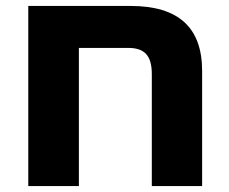

<svg xmlns="http://www.w3.org/2000/svg" viewBox="-20 -625 770 645"><path d="M419 -605H75V0H245V-464H411C465 -464 490 -439 490 -376V0H659V-387C659 -533 579 -605 419 -605Z"/></svg>

Font: Noto Sans Hebrew Extra
Style: Regular
Weight: 800
Designer: Monotype Design Team
Foundry: Monotype Imaging Inc.
Version: Version 1.902